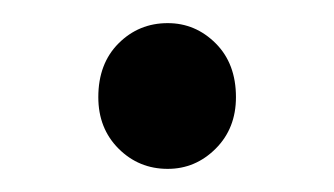

<svg xmlns="http://www.w3.org/2000/svg" viewBox="-20 -405 289 166"><path d="M125 -259Q100 -259 82.5 -276.5Q65 -294 65 -321Q65 -350 82.5 -367.5Q100 -385 125 -385Q149 -385 166.5 -367.5Q184 -350 184 -321Q184 -294 166.5 -276.5Q149 -259 125 -259Z"/></svg>

Font: Giro Regular
Style: Regular
Weight: 400
Designer: Paul D. Hunt
Foundry: Adobe Systems Incorporated
Version: Version 1.000;PS 1.0;hotconv 1.0.88;makeotf.lib2.5.647800